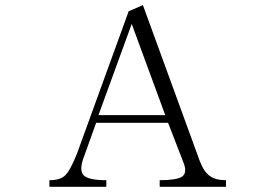

<svg xmlns="http://www.w3.org/2000/svg" viewBox="-20 -717 1040 738"><path d="M486.3 -625 615.2 -274.4H358.4ZM529.3 -697.3 474.6 -673.8 276.4 -127.9Q250 -61.5 230.5 -43Q211.9 -24.4 169.9 -24.4V1H388.7V-24.4Q320.3 -24.4 301.8 -43Q282.2 -62.5 303.7 -117.2L349.6 -245.1H626L684.6 -93.8Q701.2 -52.7 679.7 -38.1Q659.2 -24.4 593.8 -24.4V1H848.6V-24.4Q807.6 -24.4 786.1 -41Q763.7 -56.6 748 -97.7Z"/></svg>

Font: BatangChe
Style: Regular
Weight: 400
Monospace: yes
Version: Version 2.21